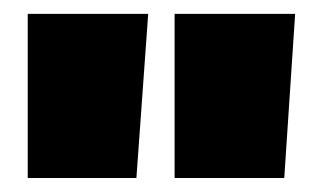

<svg xmlns="http://www.w3.org/2000/svg" viewBox="-20 -664 466 277"><path d="M20 -407.2V-644H193.8L176.8 -407.2ZM231.9 -407.2V-644H405.8L390.1 -407.2Z"/></svg>

Font: Kanit ExtraBold
Style: Regular
Weight: 800
Designer: Katatrad Team
Foundry: CadsonDemak
Version: Version 1.000;PS 001.000;hotconv 1.0.88;makeotf.lib2.5.64775